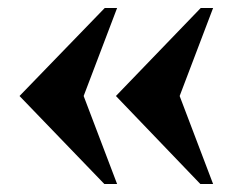

<svg xmlns="http://www.w3.org/2000/svg" viewBox="-20 -488 595 482"><path d="M483 -26 271 -247 484 -468H515L431 -247L515 -26ZM242 -26 29 -247 243 -468H274L190 -247L274 -26Z"/></svg>

Font: Frank Ruhl Libre ExtraBold
Style: Regular
Weight: 800
Designer: Yanek Iontef
Foundry: Fontef
Version: Version 6.003;gftools[0.9.30]